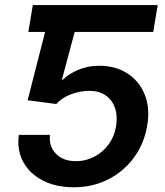

<svg xmlns="http://www.w3.org/2000/svg" viewBox="-20 -748 667 777"><path d="M259.8 -727.5 241.2 -618.7H94.7L112.8 -727.5ZM278.3 9.8Q206.5 9.8 153.6 -17.3Q100.6 -44.4 74.2 -92.5Q47.9 -140.6 56.2 -202.1H182.1Q177.2 -155.8 206.5 -125.7Q235.8 -95.7 287.6 -95.7Q326.7 -95.7 361.1 -113.5Q395.5 -131.3 419.2 -163.3Q442.9 -195.3 449.7 -237.3Q456.5 -279.8 445.1 -312Q433.6 -344.2 407 -362.3Q380.4 -380.4 340.8 -380.4Q304.2 -380.4 266.8 -366.2Q229.5 -352.1 208 -327.1L91.8 -342.3L190.4 -727.5H618.2L600.1 -618.7H282.2L230.5 -425.3H233.9Q260.7 -450.7 298.8 -466.3Q336.9 -481.9 381.3 -481.9Q447.8 -481.9 495.6 -450.9Q543.5 -419.9 565.7 -365.2Q587.9 -310.5 575.7 -239.3Q563.5 -167 522.2 -110.6Q481 -54.2 418.2 -22.2Q355.5 9.8 278.3 9.8Z"/></svg>

Font: Inter 18pt SemiBold
Style: Italic
Weight: 600
Italic angle: -9.3988°
Designer: Rasmus Andersson
Foundry: rsms
Version: Version 4.001;git-66647c0bb